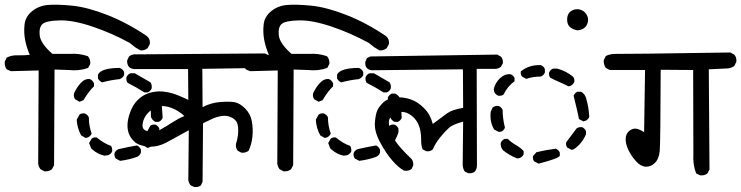

<svg xmlns="http://www.w3.org/2000/svg" viewBox="-22 -784 3100 803"><path d="M164.1 -67.4 147.5 -76.2Q139.6 -85.9 137.7 -99.6L139.6 -489.3L23.4 -486.3L5.9 -494.1Q-3.9 -507.8 -2 -526.4L5.9 -543Q26.4 -553.7 52.2 -552.7Q78.1 -551.8 102.5 -554.7Q88.9 -585.9 83 -617.2Q77.1 -648.4 80.6 -681.2Q84 -713.9 111.8 -736.8Q139.6 -759.8 177.7 -763.2Q215.8 -766.6 279.8 -760.3Q343.8 -753.9 427.2 -721.2Q510.7 -688.5 592.8 -632.8Q607.4 -620.1 604.5 -599.6L595.7 -583Q584 -572.3 565.4 -573.2L543.9 -585.9L520.5 -604.5Q443.4 -646.5 363.3 -673.3Q283.2 -700.2 227.1 -698.7Q170.9 -697.3 155.8 -683.6Q140.6 -669.9 144 -636.2Q147.5 -602.5 197.3 -558.6H269.5Q309.6 -561.5 345.7 -548.8Q357.4 -535.2 355.5 -516.6L346.7 -500Q309.6 -486.3 264.6 -491.2L206.1 -493.2L204.1 -92.8L195.3 -76.2Q183.6 -66.4 164.1 -67.4ZM480.5 -111.3 461.9 -121.1Q455.1 -129.9 457 -143.6Q461.9 -155.3 473.6 -160.2Q511.7 -168.9 550.8 -175.8Q562.5 -169.9 567.4 -158.2V-145.5Q562.5 -132.8 550.8 -127.9Q518.6 -116.2 480.5 -111.3ZM415 -132.8Q387.7 -138.7 366.2 -157.2L359.4 -163.1L350.6 -185.5L361.3 -204.1Q369.1 -210.9 382.8 -209Q413.1 -183.6 442.4 -173.8Q448.2 -165 447.3 -151.4Q442.4 -139.6 429.7 -134.8ZM595.7 -165 577.1 -175.8Q570.3 -183.6 572.3 -197.3Q590.8 -227.5 606.4 -257.8Q614.3 -264.6 627.9 -262.7Q639.6 -257.8 644.5 -246.1V-230.5Q634.8 -199.2 612.3 -171.9ZM335.9 -207 317.4 -217.8Q300.8 -248 298.8 -283.2L310.5 -304.7Q319.3 -311.5 332 -309.6Q344.7 -304.7 349.6 -293Q349.6 -257.8 361.3 -225.6Q356.4 -213.9 344.7 -209ZM627.9 -274.4Q614.3 -281.2 609.4 -294.9Q609.4 -336.9 599.6 -375Q604.5 -386.7 616.2 -392.6H630.9Q648.4 -383.8 653.3 -367.2L658.2 -291Q653.3 -279.3 641.6 -274.4ZM310.5 -358.4 292 -369.1Q285.2 -378.9 287.1 -392.6Q298.8 -418.9 316.4 -437.5Q334 -456.1 354.5 -453.1Q366.2 -447.3 371.1 -435.5V-422.9Q350.6 -404.3 327.1 -365.2ZM582 -397.5Q548.8 -418.9 511.7 -437.5Q504.9 -447.3 506.8 -460.9Q511.7 -472.7 523.4 -477.5H542L607.4 -439.5Q614.3 -429.7 612.3 -414.1Q607.4 -402.3 595.7 -397.5ZM405.3 -439.5Q393.6 -444.3 387.7 -456.1V-471.7Q394.5 -486.3 418.5 -493.2Q442.4 -500 478.5 -500Q491.2 -495.1 497.1 -483.4V-469.7Q491.2 -458 478.5 -453.1Q440.4 -449.2 405.3 -439.5Z M790 -2 775.4 -8.8Q767.6 -18.6 765.6 -30.3L767.6 -239.3Q721.7 -214.8 680.2 -191.4Q638.7 -168 599.6 -170.9Q560.5 -173.8 542 -189.9Q523.4 -206.1 516.1 -227.5Q508.8 -249 512.2 -274.9Q515.6 -300.8 528.3 -328.6Q541 -356.4 563.5 -374.5Q585.9 -392.6 614.3 -398.4Q642.6 -404.3 669.9 -399.9Q697.3 -395.5 720.2 -386.2Q743.2 -377 765.6 -366.2L764.6 -495.1H539.1Q526.4 -496.1 517.6 -503.9Q508.8 -514.6 509.8 -531.2L517.6 -547.9Q531.2 -558.6 549.8 -556.6L1085.9 -560.5L1101.6 -552.7Q1111.3 -542 1109.4 -524.4L1101.6 -509.8Q1090.8 -502 1079.1 -500L824.2 -496.1L825.2 -335.9Q860.4 -354.5 899.9 -357.4Q939.5 -360.4 960 -356.4Q980.5 -352.5 1002.9 -330.6Q1025.4 -308.6 1031.2 -276.9Q1037.1 -245.1 1033.7 -212.4Q1030.3 -179.7 1017.6 -153.3Q1004.9 -143.6 987.3 -145.5L972.7 -153.3Q962.9 -164.1 964.8 -181.6Q970.7 -199.2 973.1 -218.8Q975.6 -238.3 972.7 -259.3Q969.7 -280.3 948.7 -291.5Q927.7 -302.7 904.8 -298.8Q881.8 -294.9 863.8 -286.1Q845.7 -277.3 827.1 -268.6L825.2 -24.4L818.4 -8.8Q807.6 0 790 -2ZM649.4 -242.2Q673.8 -255.9 698.7 -272Q723.6 -288.1 749 -298.8Q723.6 -322.3 694.3 -333Q665 -343.8 641.6 -338.9Q618.2 -334 597.7 -312.5Q577.1 -291 574.2 -263.7Q571.3 -236.3 604 -234.4Q636.7 -232.4 649.4 -242.2Z M1164.1 -67.4 1147.5 -76.2Q1139.6 -85.9 1137.7 -99.6L1139.6 -489.3L1023.4 -486.3L1005.9 -494.1Q996.1 -507.8 998 -526.4L1005.9 -543Q1026.4 -553.7 1052.2 -552.7Q1078.1 -551.8 1102.5 -554.7Q1088.9 -585.9 1083 -617.2Q1077.1 -648.4 1080.6 -681.2Q1084 -713.9 1111.8 -736.8Q1139.6 -759.8 1177.7 -763.2Q1215.8 -766.6 1279.8 -760.3Q1343.8 -753.9 1427.2 -721.2Q1510.7 -688.5 1592.8 -632.8Q1607.4 -620.1 1604.5 -599.6L1595.7 -583Q1584 -572.3 1565.4 -573.2L1543.9 -585.9L1520.5 -604.5Q1443.4 -646.5 1363.3 -673.3Q1283.2 -700.2 1227.1 -698.7Q1170.9 -697.3 1155.8 -683.6Q1140.6 -669.9 1144 -636.2Q1147.5 -602.5 1197.3 -558.6H1269.5Q1309.6 -561.5 1345.7 -548.8Q1357.4 -535.2 1355.5 -516.6L1346.7 -500Q1309.6 -486.3 1264.6 -491.2L1206.1 -493.2L1204.1 -92.8L1195.3 -76.2Q1183.6 -66.4 1164.1 -67.4ZM1480.5 -111.3 1461.9 -121.1Q1455.1 -129.9 1457 -143.6Q1461.9 -155.3 1473.6 -160.2Q1511.7 -168.9 1550.8 -175.8Q1562.5 -169.9 1567.4 -158.2V-145.5Q1562.5 -132.8 1550.8 -127.9Q1518.6 -116.2 1480.5 -111.3ZM1415 -132.8Q1387.7 -138.7 1366.2 -157.2L1359.4 -163.1L1350.6 -185.5L1361.3 -204.1Q1369.1 -210.9 1382.8 -209Q1413.1 -183.6 1442.4 -173.8Q1448.2 -165 1447.3 -151.4Q1442.4 -139.6 1429.7 -134.8ZM1595.7 -165 1577.1 -175.8Q1570.3 -183.6 1572.3 -197.3Q1590.8 -227.5 1606.4 -257.8Q1614.3 -264.6 1627.9 -262.7Q1639.6 -257.8 1644.5 -246.1V-230.5Q1634.8 -199.2 1612.3 -171.9ZM1335.9 -207 1317.4 -217.8Q1300.8 -248 1298.8 -283.2L1310.5 -304.7Q1319.3 -311.5 1332 -309.6Q1344.7 -304.7 1349.6 -293Q1349.6 -257.8 1361.3 -225.6Q1356.4 -213.9 1344.7 -209ZM1627.9 -274.4Q1614.3 -281.2 1609.4 -294.9Q1609.4 -336.9 1599.6 -375Q1604.5 -386.7 1616.2 -392.6H1630.9Q1648.4 -383.8 1653.3 -367.2L1658.2 -291Q1653.3 -279.3 1641.6 -274.4ZM1310.5 -358.4 1292 -369.1Q1285.2 -378.9 1287.1 -392.6Q1298.8 -418.9 1316.4 -437.5Q1334 -456.1 1354.5 -453.1Q1366.2 -447.3 1371.1 -435.5V-422.9Q1350.6 -404.3 1327.1 -365.2ZM1582 -397.5Q1548.8 -418.9 1511.7 -437.5Q1504.9 -447.3 1506.8 -460.9Q1511.7 -472.7 1523.4 -477.5H1542L1607.4 -439.5Q1614.3 -429.7 1612.3 -414.1Q1607.4 -402.3 1595.7 -397.5ZM1405.3 -439.5Q1393.6 -444.3 1387.7 -456.1V-471.7Q1394.5 -486.3 1418.5 -493.2Q1442.4 -500 1478.5 -500Q1491.2 -495.1 1497.1 -483.4V-469.7Q1491.2 -458 1478.5 -453.1Q1440.4 -449.2 1405.3 -439.5Z M1936.5 -59.6 1921.9 -66.4Q1913.1 -80.1 1913.1 -95.7L1915 -275.4Q1872.1 -263.7 1856.4 -250Q1840.8 -236.3 1819.3 -210Q1797.9 -183.6 1788.1 -159.2Q1777.3 -149.4 1760.7 -151.4L1746.1 -159.2Q1739.3 -170.9 1739.3 -201.7Q1739.3 -232.4 1731 -255.9Q1722.7 -279.3 1705.6 -294.9Q1688.5 -310.5 1669.4 -314.9Q1650.4 -319.3 1625.5 -306.2Q1600.6 -293 1605 -261.7Q1609.4 -230.5 1628.4 -199.2Q1647.5 -168 1699.2 -119.1Q1708 -108.4 1706.1 -91.8L1699.2 -77.1Q1686.5 -67.4 1668 -70.3Q1644.5 -83 1618.2 -113.3Q1591.8 -143.6 1567.4 -189.5Q1543 -235.4 1545.9 -271.5Q1548.8 -307.6 1556.6 -323.7Q1564.5 -339.8 1581.1 -355.5Q1597.7 -371.1 1622.1 -375Q1646.5 -378.9 1668.9 -375Q1691.4 -371.1 1710 -362.3Q1728.5 -353.5 1747.1 -335.9Q1765.6 -318.4 1774.4 -301.3Q1783.2 -284.2 1788.1 -265.6Q1828.1 -295.9 1848.6 -310.5Q1869.1 -325.2 1915 -333L1914.1 -494.1L1533.2 -490.2Q1521.5 -491.2 1512.7 -499Q1503.9 -508.8 1505.9 -525.4L1512.7 -541L1527.3 -547.9L2057.6 -555.7L2073.2 -546.9Q2083 -536.1 2081.1 -519.5L2073.2 -504.9Q2063.5 -497.1 2051.8 -496.1H1971.7L1972.7 -91.8Q1972.7 -77.1 1963.9 -66.4Q1953.1 -57.6 1936.5 -59.6Z M2230.5 -99.6 2211.9 -109.4Q2205.1 -118.2 2207 -130.9L2221.7 -147.5Q2261.7 -157.2 2302.7 -162.1Q2314.5 -157.2 2319.3 -145.5V-132.8Q2314.5 -121.1 2230.5 -99.6ZM2141.6 -121.1Q2110.4 -132.8 2082 -155.3Q2070.3 -168.9 2072.3 -186.5Q2077.1 -198.2 2088.9 -203.1H2101.6Q2116.2 -188.5 2135.3 -177.7Q2154.3 -167 2168 -152.3V-138.7Q2163.1 -127.9 2151.4 -123ZM2368.2 -157.2 2350.6 -167Q2343.8 -175.8 2345.7 -188.5L2389.6 -247.1Q2399.4 -253.9 2413.1 -252Q2423.8 -247.1 2428.7 -235.4V-222.7Q2413.1 -183.6 2377 -159.2ZM2063.5 -232.4 2044.9 -242.2Q2025.4 -274.4 2030.3 -316.4L2038.1 -334Q2048.8 -342.8 2063.5 -340.8Q2075.2 -335.9 2080.1 -324.2Q2080.1 -289.1 2089.8 -250Q2085 -238.3 2074.2 -233.4ZM2418 -276.4 2399.4 -286.1Q2394.5 -311.5 2388.7 -335Q2382.8 -358.4 2377 -383.8Q2381.8 -395.5 2392.6 -400.4H2408.2Q2423.8 -391.6 2428.7 -375Q2440.4 -337.9 2442.4 -294.9Q2437.5 -283.2 2425.8 -278.3ZM2061.5 -383.8Q2049.8 -388.7 2044.9 -400.4L2043 -411.1Q2048.8 -437.5 2068.8 -456.5Q2088.9 -475.6 2113.3 -473.6Q2125 -468.8 2129.9 -458V-444.3Q2100.6 -422.9 2084 -388.7Q2075.2 -381.8 2061.5 -383.8ZM2355.5 -422.9Q2336.9 -432.6 2317.4 -440.9Q2297.9 -449.2 2279.3 -459Q2272.5 -467.8 2274.4 -480.5Q2279.3 -492.2 2291 -497.1H2308.6Q2345.7 -487.3 2375 -462.9Q2381.8 -454.1 2379.9 -441.4Q2375 -429.7 2363.3 -424.8ZM2178.7 -454.1 2161.1 -463.9Q2154.3 -472.7 2156.2 -485.4Q2191.4 -513.7 2240.2 -511.7Q2252 -506.8 2256.8 -495.1V-480.5Q2252 -468.8 2240.2 -463.9Q2207 -463.9 2178.7 -454.1ZM2391.6 -657.2Q2369.1 -662.1 2358.9 -673.8Q2348.6 -685.5 2350.1 -707Q2351.6 -728.5 2367.2 -738.3Q2382.8 -748 2400.9 -744.6Q2418.9 -741.2 2429.7 -725.6Q2440.4 -710 2436.5 -691.9Q2432.6 -673.8 2419.4 -665.5Q2406.2 -657.2 2391.6 -657.2Z M2906.2 -50.8 2889.6 -58.6Q2875 -95.7 2877.9 -139.6L2877 -491.2L2741.2 -492.2Q2740.2 -187.5 2737.3 -153.8Q2734.4 -120.1 2717.3 -103Q2700.2 -85.9 2678.7 -86.9Q2657.2 -87.9 2637.7 -109.9Q2618.2 -131.8 2606.4 -156.2Q2594.7 -180.7 2594.7 -201.7Q2594.7 -222.7 2607.4 -234.4Q2620.1 -246.1 2634.3 -246.1Q2648.4 -246.1 2671.9 -231.4L2675.8 -491.2H2528.3L2511.7 -500Q2502 -513.7 2502.9 -532.2L2511.7 -549.8Q2531.2 -559.6 2556.6 -558.6Q2582 -557.6 3032.2 -564.5L3048.8 -555.7Q3059.6 -543.9 3057.6 -525.4L3048.8 -507.8Q3037.1 -500 3023.4 -498L2942.4 -494.1L2945.3 -75.2L2936.5 -58.6Q2924.8 -48.8 2906.2 -50.8Z"/></svg>

Font: NaikaiFont
Style: Regular
Weight: 400
Version: Version 1.67